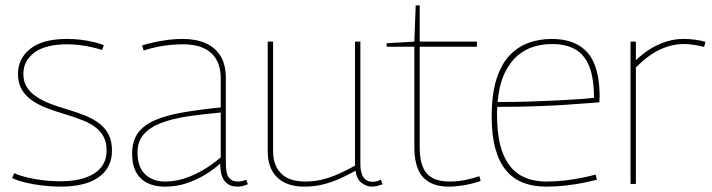

<svg xmlns="http://www.w3.org/2000/svg" viewBox="-20 -685 2650 715"><path d="M25 -22 33 -40Q48 -33 68.5 -27.5Q89 -22 111.5 -18Q134 -14 158 -12Q182 -10 205 -10Q286 -10 331.5 -39.5Q377 -69 377 -124Q377 -153 367 -173.5Q357 -194 337.5 -209.5Q318 -225 288 -237Q258 -249 218 -261Q184 -271 153 -283Q122 -295 98 -312Q74 -329 60.5 -352.5Q47 -376 47 -410Q47 -467 93 -503.5Q139 -540 230 -540Q256 -540 281 -537Q306 -534 328.5 -528.5Q351 -523 367 -517L360 -499Q344 -504 323 -509Q302 -514 278 -517Q254 -520 230 -520Q150 -520 108.5 -489.5Q67 -459 67 -410Q67 -381 80 -360.5Q93 -340 115.5 -325Q138 -310 166.5 -299Q195 -288 226 -279Q267 -267 298.5 -254Q330 -241 352 -223.5Q374 -206 385.5 -182Q397 -158 397 -124Q397 -98 388.5 -76.5Q380 -55 364 -39Q348 -23 325 -12Q302 -1 271.5 4.5Q241 10 205 10Q173 10 139 6Q105 2 75.5 -5Q46 -12 25 -22Z M472 -112Q472 -160 494 -190Q516 -220 558.5 -238Q601 -256 662 -266.5Q723 -277 802 -285V-394Q802 -454 767 -487Q732 -520 661 -520Q641 -520 617.5 -518Q594 -516 568.5 -511Q543 -506 515 -497L509 -516Q550 -528 588 -534Q626 -540 660 -540Q710 -540 746 -524Q782 -508 801.5 -476Q821 -444 821 -394V-78Q821 -38 832.5 -23.5Q844 -9 865 -9Q873 -9 880.5 -10.5Q888 -12 897 -16L903 1Q892 6 882.5 8Q873 10 864 10Q833 10 816.5 -11Q800 -32 800 -76Q777 -55 745.5 -35.5Q714 -16 676 -3Q638 10 594 10Q566 10 543.5 2.5Q521 -5 505 -20Q489 -35 480.5 -58Q472 -81 472 -112ZM492 -117Q492 -64 520 -36.5Q548 -9 595 -9Q632 -9 668.5 -21Q705 -33 739 -53.5Q773 -74 802 -99V-266Q735 -260 678.5 -251.5Q622 -243 580 -227Q538 -211 515 -184.5Q492 -158 492 -117Z M1112 10Q1070 10 1040 -5Q1010 -20 993.5 -49Q977 -78 977 -121V-530H997V-121Q997 -70 1026.5 -39.5Q1056 -9 1116 -9Q1150 -9 1180.5 -16.5Q1211 -24 1241 -37.5Q1271 -51 1302 -68V-530H1322V-76Q1322 -51 1328 -35.5Q1334 -20 1344.5 -14Q1355 -8 1367 -8Q1383 -8 1398 -16L1405 1Q1397 4 1390.5 6Q1384 8 1377.5 9Q1371 10 1365 10Q1345 10 1326.5 -4Q1308 -18 1304 -49Q1273 -32 1242.5 -18.5Q1212 -5 1180 2.5Q1148 10 1112 10Z M1652 10Q1607 10 1578 -7Q1549 -24 1536 -56.5Q1523 -89 1523 -135V-511H1420V-524L1523 -530L1528 -665H1543V-530H1756V-511H1543V-135Q1543 -70 1569 -39.5Q1595 -9 1654 -9Q1684 -9 1711.5 -14.5Q1739 -20 1765 -29L1770 -11Q1737 0 1706.5 5Q1676 10 1652 10Z M2014 10Q1966 10 1928.5 -4.5Q1891 -19 1865 -50Q1839 -81 1825 -130.5Q1811 -180 1811 -250Q1811 -333 1828.5 -389Q1846 -445 1877 -478Q1908 -511 1948.5 -525.5Q1989 -540 2035 -540Q2123 -540 2168 -489Q2213 -438 2213 -325Q2213 -321 2212.5 -314.5Q2212 -308 2212 -304Q2195 -303 2160 -300Q2125 -297 2075.5 -294Q2026 -291 1964.5 -289Q1903 -287 1832 -287Q1831 -280 1831 -273Q1831 -266 1831 -259Q1831 -167 1853.5 -112Q1876 -57 1917 -33Q1958 -9 2015 -9Q2050 -9 2084 -13Q2118 -17 2147.5 -23Q2177 -29 2198 -35L2203 -16Q2181 -10 2151 -4Q2121 2 2086 6Q2051 10 2014 10ZM1833 -305Q1898 -305 1957.5 -307Q2017 -309 2065.5 -311.5Q2114 -314 2147 -316.5Q2180 -319 2192 -321Q2192 -392 2175 -436Q2158 -480 2123.5 -500.5Q2089 -521 2035 -521Q2002 -521 1969 -511.5Q1936 -502 1907.5 -478Q1879 -454 1859 -412Q1839 -370 1833 -305Z M2348 -530V-461Q2378 -489 2407 -506Q2436 -523 2465.5 -531.5Q2495 -540 2525 -540Q2548 -540 2570 -537Q2592 -534 2607 -529L2602 -510Q2585 -515 2564.5 -518Q2544 -521 2526 -521Q2483 -521 2439 -501Q2395 -481 2348 -434V0H2328V-530Z"/></svg>

Font: Georama ExtraCondensed Thin Thin
Style: Regular
Weight: 250
Version: Version 1.001